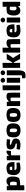

<svg xmlns="http://www.w3.org/2000/svg" viewBox="2838 -3552 899 6616"><g transform="rotate(-90 3288.0 -243.5)"><path d="M514 -257Q514 -169 497 -113.5Q480 -58 458 -40Q436 -22 381.5 -11Q327 0 269 0Q252 0 212 -2V140L41 147V-460H181L198 -389Q224 -426 264.5 -448Q305 -470 357 -470Q429 -470 471.5 -422.5Q514 -375 514 -257ZM338 -239Q338 -295 324 -322Q310 -349 268 -349Q238 -349 212 -343V-121L240 -118Q253 -117 277 -117Q311 -117 317 -122Q328 -130 333 -167.5Q338 -205 338 -239Z M953 -125Q962 -125 986 -127L1001 -24Q924 12 801 12Q686 12 624.5 -46Q563 -104 563 -221Q563 -281 578.5 -337Q594 -393 614 -415Q635 -437 692 -453Q749 -469 805 -469Q895 -469 940 -437Q985 -405 999 -348.5Q1013 -292 1013 -197Q945 -193 880 -193H738Q738 -161 751.5 -145Q765 -129 790 -124.5Q815 -120 860 -120Q885 -120 953 -125ZM735 -272H787Q834 -272 855 -273Q855 -321 841.5 -341Q828 -361 795 -361Q768 -361 748 -350Q742 -347 739 -324Q736 -301 735 -272Z M1407 -460Q1407 -438 1402 -387.5Q1397 -337 1393 -316Q1383 -317 1356 -317Q1293 -317 1244 -310V0H1073V-460H1216L1236 -386H1237Q1266 -424 1299 -447Q1332 -470 1358 -470Q1371 -470 1385.5 -467Q1400 -464 1407 -460Z M1607 11Q1534 11 1439 -10Q1441 -30 1448.5 -67.5Q1456 -105 1461 -125Q1497 -119 1541 -115.5Q1585 -112 1616 -112Q1643 -112 1649 -115Q1650 -116 1651.5 -120.5Q1653 -125 1653 -130Q1653 -150 1628 -157Q1620 -159 1567 -174Q1514 -189 1480.5 -228.5Q1447 -268 1447 -327Q1447 -358 1461 -396Q1475 -434 1491 -444Q1503 -452 1549 -460.5Q1595 -469 1634 -469Q1717 -469 1801 -457Q1801 -439 1796 -396.5Q1791 -354 1787 -343Q1702 -354 1650 -354Q1623 -354 1615 -351Q1613 -350 1611 -345.5Q1609 -341 1609 -334Q1609 -320 1618 -314Q1627 -307 1665 -297Q1710 -284 1742.5 -270Q1775 -256 1799.5 -228Q1824 -200 1824 -156Q1824 -67 1767.5 -28Q1711 11 1607 11Z M1864 -222Q1864 -289 1876.5 -339.5Q1889 -390 1907 -410Q1930 -436 1991.5 -453Q2053 -470 2107 -470Q2236 -470 2291 -415Q2346 -360 2346 -239Q2346 -109 2287 -48Q2228 13 2103 13Q1983 13 1923.5 -43.5Q1864 -100 1864 -222ZM2169 -229Q2169 -278 2164 -304.5Q2159 -331 2145.5 -343.5Q2132 -356 2104 -356Q2064 -356 2058 -349Q2050 -342 2045 -305Q2040 -268 2040 -228Q2040 -160 2053.5 -132Q2067 -104 2106 -104Q2145 -104 2157 -131.5Q2169 -159 2169 -229Z M2394 -222Q2394 -289 2406.5 -339.5Q2419 -390 2437 -410Q2460 -436 2521.5 -453Q2583 -470 2637 -470Q2766 -470 2821 -415Q2876 -360 2876 -239Q2876 -109 2817 -48Q2758 13 2633 13Q2513 13 2453.5 -43.5Q2394 -100 2394 -222ZM2699 -229Q2699 -278 2694 -304.5Q2689 -331 2675.5 -343.5Q2662 -356 2634 -356Q2594 -356 2588 -349Q2580 -342 2575 -305Q2570 -268 2570 -228Q2570 -160 2583.5 -132Q2597 -104 2636 -104Q2675 -104 2687 -131.5Q2699 -159 2699 -229Z M3404 -242V0H3233V-240V-281Q3233 -313 3228 -321Q3220 -331 3191 -331Q3177 -331 3170 -330Q3142 -329 3112 -317V0H2941V-460H3080L3099 -383Q3171 -470 3271 -470Q3307 -470 3338.5 -460Q3370 -450 3386 -431Q3395 -420 3399.5 -376Q3404 -332 3404 -242Z M3486 -600 3657 -607V0H3486Z M3748 -595Q3748 -627 3772.5 -650Q3797 -673 3831 -673Q3865 -673 3889 -650Q3913 -627 3913 -595Q3913 -563 3889 -540Q3865 -517 3831 -517Q3797 -517 3772.5 -540Q3748 -563 3748 -595ZM3745 -460H3916V0H3745Z M4007 -595Q4007 -627 4031.5 -650Q4056 -673 4090 -673Q4124 -673 4148 -650Q4172 -627 4172 -595Q4172 -563 4148 -540Q4124 -517 4090 -517Q4056 -517 4031.5 -540Q4007 -563 4007 -595ZM4003 -4V-460H4174V-62Q4174 6 4160 61Q4146 116 4119 149Q4104 168 4070 177Q4036 186 3993 186Q3942 186 3903 176Q3898 138 3898 105Q3898 82 3899 70Q3990 67 3998 56Q4003 48 4003 24Q4003 0 4003 -4Z M4748 0H4562L4467 -187Q4453 -216 4430 -224V0H4259V-600L4430 -607V-266Q4454 -276 4471 -307L4556 -460L4743 -461L4646 -305Q4623 -268 4596 -246Q4619 -221 4648 -170Z M5247 -242V0H5076V-240Q5076 -244 5076 -279.5Q5076 -315 5071 -323Q5068 -327 5056.5 -329Q5045 -331 5030 -331L5013 -330Q4985 -329 4955 -317V0H4784V-600L4955 -607V-490Q4955 -418 4950 -394L4951 -393Q5019 -470 5114 -470Q5150 -470 5181.5 -460Q5213 -450 5229 -431Q5238 -420 5242.5 -376Q5247 -332 5247 -242Z M5698 -125Q5707 -125 5731 -127L5746 -24Q5669 12 5546 12Q5431 12 5369.5 -46Q5308 -104 5308 -221Q5308 -281 5323.5 -337Q5339 -393 5359 -415Q5380 -437 5437 -453Q5494 -469 5550 -469Q5640 -469 5685 -437Q5730 -405 5744 -348.5Q5758 -292 5758 -197Q5690 -193 5625 -193H5483Q5483 -161 5496.5 -145Q5510 -129 5535 -124.5Q5560 -120 5605 -120Q5630 -120 5698 -125ZM5480 -272H5532Q5579 -272 5600 -273Q5600 -321 5586.5 -341Q5573 -361 5540 -361Q5513 -361 5493 -350Q5487 -347 5484 -324Q5481 -301 5480 -272Z M5824 -595Q5824 -627 5848.5 -650Q5873 -673 5907 -673Q5941 -673 5965 -650Q5989 -627 5989 -595Q5989 -563 5965 -540Q5941 -517 5907 -517Q5873 -517 5848.5 -540Q5824 -563 5824 -595ZM5821 -460H5992V0H5821Z M6535 -607V0H6394L6380 -77Q6360 -38 6321 -15Q6282 8 6233 8Q6155 8 6108.5 -48Q6062 -104 6062 -216Q6062 -301 6082 -356Q6102 -411 6129 -435Q6146 -450 6198.5 -460Q6251 -470 6292 -470Q6328 -470 6366 -463Q6363 -511 6363 -516V-600ZM6364 -135V-352Q6335 -356 6300 -356Q6270 -356 6262 -351Q6251 -343 6244.5 -305.5Q6238 -268 6238 -227Q6238 -166 6256.5 -146Q6275 -126 6308 -126Q6335 -126 6364 -135Z"/></g></svg>

Font: Lalezar
Style: Regular
Weight: 400
Designer: Borna Izadpanah
Foundry: Borna Izadpanah
Version: Version 1.003